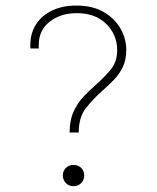

<svg xmlns="http://www.w3.org/2000/svg" viewBox="-20 -654 555 680"><path d="M226.6 -184.6H258.8Q258.8 -239.7 285.4 -272.7Q312 -305.7 344.2 -334Q365.2 -352.5 384.3 -372.3Q403.3 -392.1 415.3 -417.5Q427.2 -442.9 427.2 -477.1Q427.2 -516.6 407 -552.5Q386.7 -588.4 347.4 -611.3Q308.1 -634.3 250 -634.3Q201.7 -634.3 165 -616.9Q128.4 -599.6 107.9 -568.1Q87.4 -536.6 87.4 -494.1Q87.4 -491.2 87.4 -488.3Q87.4 -485.4 87.9 -482.4H117.7Q117.2 -485.4 117.2 -488.3Q117.2 -491.2 117.2 -493.7Q117.2 -547.4 156.2 -577.4Q195.3 -607.4 251.5 -607.4Q317.9 -607.4 356.4 -569.1Q395 -530.8 395 -476.6Q395 -434.6 371.8 -407Q348.6 -379.4 319.8 -354Q297.4 -334.5 275.9 -311.8Q254.4 -289.1 240.5 -258.5Q226.6 -228 226.6 -184.6ZM202.6 -32.7Q202.6 -17.1 213.1 -5.9Q223.6 5.4 240.2 5.4Q257.3 5.4 267.8 -5.9Q278.3 -17.1 278.3 -32.7Q278.3 -48.3 267.8 -59.1Q257.3 -69.8 240.2 -69.8Q223.6 -69.8 213.1 -59.1Q202.6 -48.3 202.6 -32.7Z"/></svg>

Font: Estedad VF
Style: Regular
Weight: 100
Designer: Amin Abedi
Version: Version 7.3